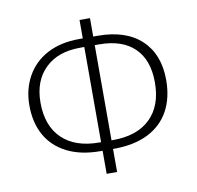

<svg xmlns="http://www.w3.org/2000/svg" viewBox="-81 -808 924 902"><g transform="rotate(-10 381.0 -357.0)"><path d="M356 -724.1H405.8V-636.2H426.8Q561 -636.2 634.5 -567.4Q708 -498.5 708 -376Q708 -291 674.1 -229Q640.1 -167 573.5 -133.5Q506.8 -100.1 411.1 -100.1H405.8V9.8H356V-100.1H347.2Q252.9 -100.1 187.3 -133.3Q121.6 -166.5 87.9 -226.6Q54.2 -286.6 54.2 -370.1Q54.2 -446.3 88.4 -507.6Q122.6 -568.8 186.5 -602.5Q250.5 -636.2 337.9 -636.2H356ZM405.8 -141.1H413.1Q528.3 -141.1 591.1 -201.9Q653.8 -262.7 653.8 -374Q653.8 -481 595.2 -538.1Q536.6 -595.2 426.8 -595.2H405.8ZM356 -595.2H335.9Q229 -595.2 168.5 -535.6Q107.9 -476.1 107.9 -373Q107.9 -262.2 170.7 -201.7Q233.4 -141.1 348.1 -141.1H356Z"/></g></svg>

Font: Zoram GWebM Light
Style: Regular
Weight: 300
Foundry: Ascender Corporation
Version: Version 1.000